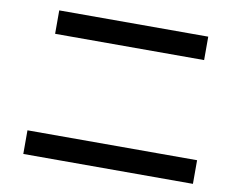

<svg xmlns="http://www.w3.org/2000/svg" viewBox="-73 -785 1085 860"><g transform="rotate(10 469.0 -354.5)"><path d="M83 -130.9H854.5V-23.4H83ZM129.9 -684.6H807.6V-578.1H129.9Z"/></g></svg>

Font: Pretendard SemiBold
Style: Regular
Weight: 600
Designer: Base glyphs from Inter by Rasmus Andersson; Hangeul glyphs from Noto Sans CJK(Source Han Sans) by Jang Soo-young and Kan
Foundry: Kil Hyung-jin
Version: Version 1.309